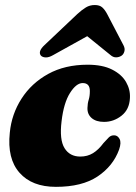

<svg xmlns="http://www.w3.org/2000/svg" viewBox="-20 -731 542 764"><path d="M309 -400.5Q283.5 -400.5 258.5 -361Q233.5 -321.5 225 -248.5Q216 -175 236.8 -141.5Q257.5 -108 299.5 -108Q328 -108 350 -121.5Q372 -135 392 -162Q404.5 -176 413.2 -184.5Q422 -193 434.5 -192.5Q448 -192.5 455.8 -178Q463.5 -163.5 454 -136Q430 -70 368.2 -28.8Q306.5 12.5 202.5 12.5Q107 12.5 57.5 -43.8Q8 -100 19 -203Q26 -276.5 65.5 -338.2Q105 -400 171.8 -436.8Q238.5 -473.5 328.5 -473.5Q388 -473.5 426 -454.2Q464 -435 481.5 -404.8Q499 -374.5 497 -341Q495 -295.5 463.8 -270.8Q432.5 -246 394 -246Q362.5 -246 344.8 -261.2Q327 -276.5 328 -302Q328.5 -320 333 -334.2Q337.5 -348.5 337.5 -368Q338 -400.5 309 -400.5ZM191 -511.5Q174.5 -502 161.8 -502.5Q149 -503 142.5 -510Q130 -526.5 157.5 -552L287.5 -675Q306 -692 321.8 -701.5Q337.5 -711 357 -711Q376.5 -711 387 -701.5Q397.5 -692 406.5 -675L471.5 -550.5Q478 -538 475 -526.8Q472 -515.5 464.5 -510Q454.5 -503 442.2 -502.8Q430 -502.5 419 -512.5L327 -587Z"/></svg>

Font: Fraunces 72pt Soft Black
Style: Italic
Weight: 900
Italic angle: -16°
Version: Version 1.000;[b76b70a41]